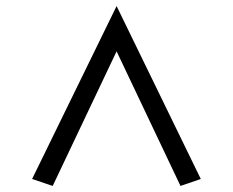

<svg xmlns="http://www.w3.org/2000/svg" viewBox="-20 -725 769 634"><path d="M154 -111 86 -134 365 -705 643 -134 576 -111 351 -585H379Z"/></svg>

Font: Andada Pro
Style: Regular
Weight: 400
Designer: Carolina Giovagnoli
Foundry: Huerta Tipografica
Version: Version 3.003